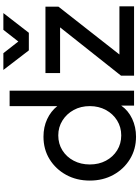

<svg xmlns="http://www.w3.org/2000/svg" viewBox="140 -976 847 1168"><g transform="rotate(-90 564.0 -391.5)"><path d="M317 12Q241 12 180.5 -25Q120 -62 85 -125.5Q50 -189 50 -269Q50 -350 85 -413.5Q120 -477 180 -514Q240 -551 317 -551Q376 -551 424 -528.5Q472 -506 503 -467V-757H597V0H506V-78Q476 -35 426 -11.5Q376 12 317 12ZM325 -78Q375 -78 415.5 -103Q456 -128 479.5 -171.5Q503 -215 503 -269Q503 -324 479.5 -367Q456 -410 415.5 -435.5Q375 -461 325 -461Q274 -461 234 -436Q194 -411 171 -367.5Q148 -324 148 -269Q148 -214 171 -171Q194 -128 234 -103Q274 -78 325 -78ZM688 0V-79L982 -450H704V-539H1108V-460L817 -89H1110V0ZM842 -640 723 -795H825L896 -704L967 -795H1069L949 -640Z"/></g></svg>

Font: Pitagon Sans Text Medium
Style: Regular
Weight: 500
Designer: Travis Tran
Foundry: Pitagon
Version: Version 1.000; ttfautohint (v1.8.4.7-5d5b);gftools[0.9.26]